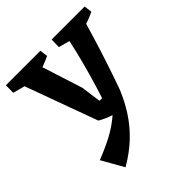

<svg xmlns="http://www.w3.org/2000/svg" viewBox="-208 -592 933 933"><g transform="rotate(-45 258.5 -125.5)"><path d="M115 221 51 108Q106 87 156 61Q206 35 250 -3Q233 -8 215 -16Q197 -24 182 -33L28 -455L153 -472L240 -200L254 -97H272Q290 -152 308.5 -216.5Q327 -281 343 -347.5Q359 -414 369 -472H492Q473 -407 451.5 -336Q430 -265 407 -195.5Q384 -126 362 -65Q338 -7 305 44Q272 95 226 139Q180 183 115 221ZM126 -383 -15 -421 -14 -472H153ZM137 -396 117 -472H223L228 -431Q207 -421 184 -412.5Q161 -404 137 -396ZM440 -383 299 -421 300 -472H468ZM441 -396 421 -472H527L532 -431Q511 -421 488 -412.5Q465 -404 441 -396Z"/></g></svg>

Font: Eczar Medium
Style: Regular
Weight: 500
Designer: Vaibhav Singh
Foundry: Rosetta Type Foundry
Version: Version 2.000